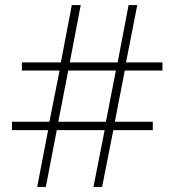

<svg xmlns="http://www.w3.org/2000/svg" viewBox="-20 -734 686 754"><path d="M470 -457H618V-489H475L519 -714H485L442 -489H254L297 -714H262L219 -489H66V-457H214L174 -256H27V-223H169L126 0H160L203 -223H391L347 0H381L425 -223H580V-256H431ZM209 -256 248 -457H435L396 -256Z"/></svg>

Font: Noto Sans Georgian ExtraLight
Style: Regular
Weight: 200
Designer: Monotype Design Team, Akaki Razmadze
Foundry: Google LLC
Version: Version 2.005